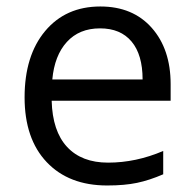

<svg xmlns="http://www.w3.org/2000/svg" viewBox="-20 -565 601 595"><path d="M312 9.8Q193.4 9.8 124.8 -62.5Q56.2 -134.8 56.2 -263.2Q56.2 -392.6 119.9 -468.8Q183.6 -544.9 291 -544.9Q391.6 -544.9 450.2 -478.8Q508.8 -412.6 508.8 -304.2V-252.9H140.1Q142.6 -158.7 187.7 -109.9Q232.9 -61 314.9 -61Q401.4 -61 485.8 -97.2V-24.9Q442.9 -6.3 404.5 1.7Q366.2 9.8 312 9.8ZM290 -477.1Q225.6 -477.1 187.3 -435.1Q148.9 -393.1 142.1 -318.8H421.9Q421.9 -395.5 387.7 -436.3Q353.5 -477.1 290 -477.1Z"/></svg>

Font: f0_46825 
Style: Regular
Weight: 400
Foundry: Ascender Corporation
Version: Version 1.10